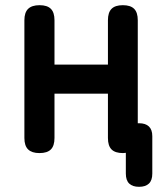

<svg xmlns="http://www.w3.org/2000/svg" viewBox="-20 -580 640 740"><path d="M132 10Q103 10 88.5 -4Q74 -18 74 -48V-502Q74 -532 88.5 -546Q103 -560 132.5 -560Q162 -560 176 -546Q190 -532 190 -502V-331H396V-502Q396 -532 410 -546Q424 -560 453.5 -560Q483 -560 497 -546Q511 -532 511 -502V-105H516Q541 -105 554 -92.5Q567 -80 567 -55V89Q567 115 554 127.5Q541 140 516 140Q491 140 478 127.5Q465 115 465 89V9Q460 10 454 10Q424 10 410 -4Q396 -18 396 -48V-219H190V-48Q190 -18 176 -4Q162 10 132 10Z"/></svg>

Font: Maple Mono NL SemiBold
Style: Regular
Weight: 600
Monospace: yes
Designer: subframe7536
Version: Version 7.000